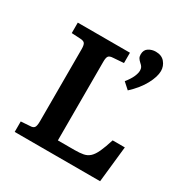

<svg xmlns="http://www.w3.org/2000/svg" viewBox="-176 -921 1028 1065"><g transform="rotate(30 337.5 -388.5)"><path d="M63 0V-67L121 -71Q139 -71 147 -80.5Q155 -90 155 -122V-583Q155 -608 148.5 -618.5Q142 -629 119 -630L63 -633V-700H397V-634L330 -629Q308 -628 301 -618.5Q294 -609 294 -583V-79H401Q434 -79 457 -83.5Q480 -88 496.5 -103.5Q513 -119 527 -149.5Q541 -180 557 -231H635L610 0ZM491 -513 451 -549Q475 -579 485 -602Q495 -625 495 -642Q495 -654 490.5 -662.5Q486 -671 474 -681Q464 -690 458.5 -699Q453 -708 453 -722Q453 -751 473.5 -764Q494 -777 519 -777Q557 -777 577 -753Q597 -729 597 -698Q597 -661 570 -611Q543 -561 491 -513Z"/></g></svg>

Font: Literata 7pt SemiBold
Style: Regular
Weight: 600
Designer: Latin by Veronika Burian and Jose Scaglione. Greek by Irene Vlachou. Cyrillic by Vera Evstafieva.
Foundry: TypeTogether
Version: Version 3.002